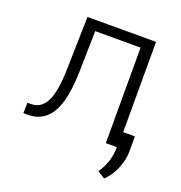

<svg xmlns="http://www.w3.org/2000/svg" viewBox="-125 -635 850 903"><g transform="rotate(20 300.0 -184.0)"><path d="M503.4 -528.3V0H444.3V-478H217.3L213.4 -294.9Q212.9 -258.8 210.4 -222.9Q208 -187 201.7 -154.3Q195.3 -121.6 184.3 -93.5Q173.3 -65.4 155.8 -44.7Q138.2 -23.9 113 -12Q87.9 0 53.2 0H31.7L32.7 -52.2L51.3 -52.7Q75.2 -52.7 92 -63.2Q108.9 -73.7 120.1 -91.3Q131.3 -108.9 137.9 -132.3Q144.5 -155.8 148.2 -182.6Q151.9 -209.5 153.1 -238.3Q154.3 -267.1 154.8 -294.9L160.2 -528.3ZM562 -2Q562 19.5 557.4 41Q552.7 62.5 544.2 83.5Q535.6 104.5 522.9 123.8Q510.3 143.1 493.7 159.2L456.5 135.7Q499.5 74.7 499.5 -0.5V-76.7H562Z"/></g></svg>

Font: Roboto Mono Light
Style: Regular
Weight: 300
Designer: Google
Version: Version 2.000985; 2015; ttfautohint (v1.3)